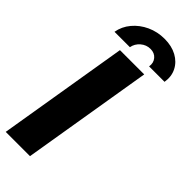

<svg xmlns="http://www.w3.org/2000/svg" viewBox="-299 -972 1008 1008"><g transform="rotate(45 204.5 -468.0)"><path d="M303.7 -727.5 183.1 0H2.9L123.5 -727.5ZM35.2 -775.4Q43 -820.8 73.5 -857.2Q104 -893.6 149.4 -914.6Q194.8 -935.5 247.6 -935.5Q300.3 -935.5 338.9 -914.6Q377.4 -893.6 395.8 -857.2Q414.1 -820.8 406.7 -775.4H292Q296.9 -805.2 279.8 -825.4Q262.7 -845.7 232.9 -845.7Q202.1 -845.7 178.5 -825.4Q154.8 -805.2 149.4 -775.4Z"/></g></svg>

Font: Inter Display Extra Bold
Style: Italic
Weight: 800
Italic angle: -9.39999°
Designer: Rasmus Andersson
Foundry: rsms
Version: Version 4.000;git-4fc901f